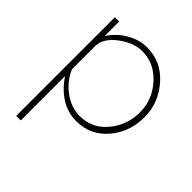

<svg xmlns="http://www.w3.org/2000/svg" viewBox="-202 -662 1009 1009"><g transform="rotate(45 303.0 -157.5)"><path d="M322 10Q257 10 203.5 -25Q150 -60 114 -116V213H80V-520H112V-412Q145 -464 199.5 -496Q254 -528 312 -528Q418 -528 490 -446Q562 -364 562 -259Q562 -148 494.5 -69Q427 10 322 10ZM317 -22Q409 -22 468 -94Q527 -166 527 -259Q527 -353 462.5 -424.5Q398 -496 308 -496Q247 -496 183 -449.5Q119 -403 114 -346V-167Q141 -104 197 -63Q253 -22 317 -22Z"/></g></svg>

Font: Raleway
Style: ExtraLight
Weight: 200
Designer: Matt McInerney, Pablo Impallari, Rodrigo Fuenzalida
Foundry: Matt McInerney, Pablo Impallari, Rodrigo Fuenzalida
Version: Version 2.001